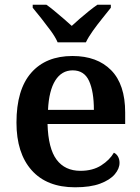

<svg xmlns="http://www.w3.org/2000/svg" viewBox="-20 -786 597 816"><path d="M299 10Q179 10 114.5 -62.5Q50 -135 50 -265Q50 -405 112.5 -476.5Q175 -548 288 -548Q393 -548 452.5 -487.5Q512 -427 512 -308V-259H182Q185 -155 220.5 -107.5Q256 -60 322 -60Q374 -60 410 -83Q446 -106 464 -137Q475 -132 481.5 -120.5Q488 -109 488 -94Q488 -69 467.5 -45Q447 -21 405.5 -5.5Q364 10 299 10ZM379 -319Q379 -397 358.5 -442Q338 -487 289 -487Q242 -487 215 -444Q188 -401 184 -319ZM225 -606Q215 -629 195.5 -655.5Q176 -682 155.5 -708Q135 -734 119 -753V-766H177Q193 -755 212 -739Q231 -723 250.5 -706.5Q270 -690 285 -676Q300 -690 319 -706.5Q338 -723 358 -739Q378 -755 394 -766H451V-753Q436 -734 415 -708Q394 -682 375 -655.5Q356 -629 345 -606Z"/></svg>

Font: Noto Serif Kannada SemiBold
Style: Regular
Weight: 600
Version: Version 2.003